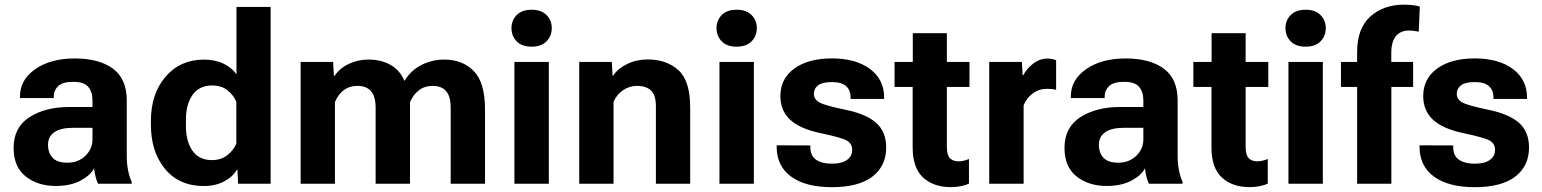

<svg xmlns="http://www.w3.org/2000/svg" viewBox="-20 -777 6522 812"><path d="M37.6 -151.6Q37.6 -70.8 88.9 -30.6Q140.1 9.5 215.6 9.5Q278.6 9.5 320.9 -13.3Q363.3 -36.1 377.9 -65.2Q379.6 -47.9 384.3 -29.5Q388.9 -11.2 394.5 0H537.1V-7.8Q527.6 -27.6 521.9 -55.9Q516.1 -84.2 516.1 -115.5V-352.8Q516.1 -443.4 457.6 -486.6Q399.2 -529.8 296.1 -529.8Q193.6 -529.8 129 -484.5Q64.5 -439.2 64.5 -369.9V-362.3H207.5V-369.9Q207.5 -395.5 226.3 -413.2Q245.1 -430.9 290.3 -430.9Q335.4 -430.9 353.3 -409.4Q371.1 -387.9 371.1 -353.5V-324.5H271.5Q170.7 -324.2 104.1 -281.1Q37.6 -238 37.6 -151.6ZM183.1 -164.6Q183.1 -199.2 209.7 -217.9Q236.3 -236.6 291.5 -236.6H371.1V-187.5Q371.1 -147 340.9 -117.9Q310.8 -88.9 264.9 -88.9Q222.2 -88.9 202.6 -109.7Q183.1 -130.6 183.1 -164.6Z M618.2 -249.8Q618.2 -134.8 678 -62.5Q737.8 9.8 842.5 9.8Q890.6 9.8 928 -9.9Q965.3 -29.5 981.4 -59.3H983.9L987.1 0H1124.5V-747.6H980V-462.6Q960.9 -490.5 925.5 -507.7Q890.1 -524.9 842 -524.9Q742.4 -524.9 680.3 -452.8Q618.2 -380.6 618.2 -265.4ZM766.4 -242.7V-272.5Q766.4 -336.2 794.6 -375.9Q822.8 -415.5 877 -415.5Q916.7 -415.5 942.1 -395.3Q967.5 -375 979.5 -346.2V-169.2Q967 -140.6 940.7 -120.2Q914.3 -99.9 876.5 -99.9Q821.8 -99.9 794.1 -139.4Q766.4 -179 766.4 -242.7Z M1251.5 0H1396.5V-345.2Q1410.4 -378.7 1434.4 -396.2Q1458.5 -413.8 1491.2 -413.8Q1529.8 -413.8 1549.2 -391.4Q1568.6 -368.9 1568.6 -321.5V0H1713.9V-345.2Q1728 -377.7 1752.6 -395.9Q1777.1 -414.1 1810.1 -413.8Q1847.7 -413.6 1866.8 -391.4Q1886 -369.1 1886 -323V0H2031.2V-314.2Q2031.2 -428 1983.6 -476.6Q1936 -525.1 1858.4 -525.1Q1808.3 -525.1 1763.1 -502.6Q1717.8 -480 1691.7 -436.3H1689.7Q1671.4 -480 1631.6 -502.6Q1591.8 -525.1 1538.1 -525.1Q1494.6 -525.1 1456.2 -507.3Q1417.7 -489.5 1395 -456.3H1392.1L1388.9 -515.1H1251.5Z M2155.5 0H2301V-515.1H2155.5ZM2143.1 -658Q2143.1 -624.8 2165 -602.2Q2187 -579.6 2228 -579.6Q2269.3 -579.6 2291.4 -602.2Q2313.5 -624.8 2313.5 -658Q2313.5 -690.9 2291.4 -713.4Q2269.3 -735.8 2228.3 -735.8Q2187.3 -735.8 2165.2 -713.4Q2143.1 -690.9 2143.1 -658Z M2429.7 0H2574.7V-345.9Q2588.6 -378.2 2615.7 -396Q2642.8 -413.8 2674.1 -413.8Q2712.4 -413.8 2733.2 -394.4Q2753.9 -375 2753.9 -326.9V0H2898.9V-322.3Q2898.9 -435.5 2848.8 -480.6Q2798.6 -525.6 2719.2 -525.6Q2671.9 -525.6 2632.4 -506.3Q2593 -487.1 2573.2 -457.3H2570.6L2567.4 -515.1H2429.7Z M3022.7 0H3168.2V-515.1H3022.7ZM3010.3 -658Q3010.3 -624.8 3032.2 -602.2Q3054.2 -579.6 3095.2 -579.6Q3136.5 -579.6 3158.6 -602.2Q3180.7 -624.8 3180.7 -658Q3180.7 -690.9 3158.6 -713.4Q3136.5 -735.8 3095.5 -735.8Q3054.4 -735.8 3032.3 -713.4Q3010.3 -690.9 3010.3 -658Z M3264.6 -162.4V-157Q3264.6 -74.7 3325.8 -30Q3387 14.6 3498.5 14.6Q3610.8 14.6 3669.3 -30Q3727.8 -74.7 3727.8 -153.3Q3727.8 -219.7 3685.7 -257.3Q3643.6 -294.9 3554 -313.2Q3468 -330.8 3445.1 -344.1Q3422.1 -357.4 3422.1 -380.1Q3422.1 -402.6 3440.2 -416.3Q3458.3 -429.9 3498.3 -429.9Q3538.6 -429.9 3557.9 -413.1Q3577.1 -396.2 3577.1 -366.7V-358.6H3719.2V-364.3Q3719.2 -440.9 3659.1 -485.5Q3598.9 -530 3498.8 -530Q3398.4 -530 3339.4 -487.2Q3280.3 -444.3 3280.3 -370.6Q3280.3 -309.1 3321.9 -270.4Q3363.5 -231.7 3453.9 -213.1Q3538.6 -195.3 3561.3 -182.6Q3584 -169.9 3584 -143.1Q3584 -116.7 3562.1 -100.7Q3540.3 -84.7 3498 -84.7Q3456.1 -84.7 3431.6 -101.3Q3407.2 -117.9 3407.2 -154.1V-161.9Z M3763.2 -409.4H4080.1V-515.1H3763.2ZM3839.8 -153.3Q3839.8 -66.7 3884 -26.1Q3928.2 14.4 4001 14.4Q4025.1 14.4 4045.9 9.9Q4066.7 5.4 4077.9 -0.5V-104.5Q4067.4 -100.3 4056.2 -97.5Q4044.9 -94.7 4033.7 -94.7Q4010.5 -94.7 3997.4 -108Q3984.4 -121.3 3984.4 -156.2V-636.5H3840.3V-474.4L3839.8 -460.2Z M4163.6 0H4309.1V-331.5Q4321 -361.8 4347.4 -381.6Q4373.8 -401.4 4407.2 -401.4Q4418.7 -401.4 4428.3 -400.3Q4438 -399.2 4446.5 -397V-522.5Q4442.1 -524.4 4431.8 -526.9Q4421.4 -529.3 4411.4 -529.3Q4377.4 -529.3 4350.1 -508.4Q4322.8 -487.5 4307.6 -459H4304.9L4301.8 -515.1H4163.6Z M4481.9 -151.6Q4481.9 -70.8 4533.2 -30.6Q4584.5 9.5 4659.9 9.5Q4722.9 9.5 4765.3 -13.3Q4807.6 -36.1 4822.3 -65.2Q4824 -47.9 4828.6 -29.5Q4833.3 -11.2 4838.9 0H4981.4V-7.8Q4971.9 -27.6 4966.2 -55.9Q4960.4 -84.2 4960.4 -115.5V-352.8Q4960.4 -443.4 4902 -486.6Q4843.5 -529.8 4740.5 -529.8Q4637.9 -529.8 4573.4 -484.5Q4508.8 -439.2 4508.8 -369.9V-362.3H4651.9V-369.9Q4651.9 -395.5 4670.7 -413.2Q4689.5 -430.9 4734.6 -430.9Q4779.8 -430.9 4797.6 -409.4Q4815.4 -387.9 4815.4 -353.5V-324.5H4715.8Q4615 -324.2 4548.5 -281.1Q4481.9 -238 4481.9 -151.6ZM4627.4 -164.6Q4627.4 -199.2 4654.1 -217.9Q4680.7 -236.6 4735.8 -236.6H4815.4V-187.5Q4815.4 -147 4785.3 -117.9Q4755.1 -88.9 4709.2 -88.9Q4666.5 -88.9 4647 -109.7Q4627.4 -130.6 4627.4 -164.6Z M5026.9 -409.4H5343.8V-515.1H5026.9ZM5103.5 -153.3Q5103.5 -66.7 5147.7 -26.1Q5191.9 14.4 5264.6 14.4Q5288.8 14.4 5309.6 9.9Q5330.3 5.4 5341.6 -0.5V-104.5Q5331.1 -100.3 5319.8 -97.5Q5308.6 -94.7 5297.4 -94.7Q5274.2 -94.7 5261.1 -108Q5248 -121.3 5248 -156.2V-636.5H5104V-474.4L5103.5 -460.2Z M5429 0H5574.5V-515.1H5429ZM5416.5 -658Q5416.5 -624.8 5438.5 -602.2Q5460.4 -579.6 5501.5 -579.6Q5542.7 -579.6 5564.8 -602.2Q5586.9 -624.8 5586.9 -658Q5586.9 -690.9 5564.8 -713.4Q5542.7 -735.8 5501.7 -735.8Q5460.7 -735.8 5438.6 -713.4Q5416.5 -690.9 5416.5 -658Z M5719.5 0H5864.3V-460.7L5864 -471.2V-553.5Q5864 -600.8 5883.7 -624.4Q5903.3 -647.9 5938.2 -647.9Q5949.7 -647.9 5960.3 -646.5Q5970.9 -645 5980.2 -643.1L5984.6 -749.5Q5970.9 -753.4 5953.6 -755.4Q5936.3 -757.3 5917.5 -757.3Q5831.5 -757.3 5775.5 -707.3Q5719.5 -657.2 5719.5 -556.6ZM5651.1 -409.4H5956.3V-515.1H5793.7H5774.9H5651.1Z M5983.4 -162.4V-157Q5983.4 -74.7 6044.6 -30Q6105.7 14.6 6217.3 14.6Q6329.6 14.6 6388.1 -30Q6446.5 -74.7 6446.5 -153.3Q6446.5 -219.7 6404.4 -257.3Q6362.3 -294.9 6272.7 -313.2Q6186.8 -330.8 6163.8 -344.1Q6140.9 -357.4 6140.9 -380.1Q6140.9 -402.6 6158.9 -416.3Q6177 -429.9 6217 -429.9Q6257.3 -429.9 6276.6 -413.1Q6295.9 -396.2 6295.9 -366.7V-358.6H6438V-364.3Q6438 -440.9 6377.8 -485.5Q6317.6 -530 6217.5 -530Q6117.2 -530 6058.1 -487.2Q5999 -444.3 5999 -370.6Q5999 -309.1 6040.6 -270.4Q6082.3 -231.7 6172.6 -213.1Q6257.3 -195.3 6280 -182.6Q6302.7 -169.9 6302.7 -143.1Q6302.7 -116.7 6280.9 -100.7Q6259 -84.7 6216.8 -84.7Q6174.8 -84.7 6150.4 -101.3Q6126 -117.9 6126 -154.1V-161.9Z"/></svg>

Font: Roboto Flex
Style: Regular
Weight: 400
Designer: Berlow after Robertson
Foundry: Google
Version: Version 3.200;gftools[0.9.32]